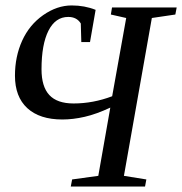

<svg xmlns="http://www.w3.org/2000/svg" viewBox="-20 -682 666 702"><path d="M510.3 0H238.8L243.7 -25.9L339.4 -39.1L383.3 -288.6Q332 -264.6 289.6 -254.9Q247.1 -245.1 208 -245.1Q125 -245.1 79.8 -286.6Q34.7 -328.1 34.7 -405.3Q34.7 -475.1 61 -533.2Q87.4 -591.3 137.9 -626.7Q188.5 -662.1 242.2 -662.1Q289.6 -662.1 329.6 -646L309.1 -528.3H277.3L275.4 -596.2Q260.7 -620.1 229.5 -620.1Q182.6 -620.1 157.2 -569.8Q131.8 -519.5 131.8 -428.7Q131.8 -365.2 160.4 -334.5Q189 -303.7 249 -303.7Q320.3 -303.7 390.1 -330.1L441.4 -616.2L385.3 -628.9L389.6 -654.8H626L621.1 -628.9L535.2 -616.2L433.1 -39.1L515.1 -25.9Z"/></svg>

Font: Liberation Serif
Style: Italic
Weight: 400
Italic angle: -16.333°
Designer: Steve Matteson
Foundry: Ascender Corporation
Version: Version 2.1.5